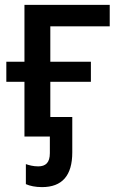

<svg xmlns="http://www.w3.org/2000/svg" viewBox="-20 -559 491 786"><path d="M151.9 207C234.4 207 275.9 159.7 275.9 64.9V-80.1H186V-224.1H352.1V-306.2H186V-451.2H429.2V-539.1H80.1V-306.2H5.9V-224.1H80.1V0H184.1V67.9C184.1 106.9 167 122.1 136.2 122.1C116.2 122.1 98.1 117.2 85.9 112.8V194.8C102.1 202.1 125 207 151.9 207Z"/></svg>

Font: Noto Reveo Sans
Style: Regular
Weight: 500
Designer: Monotype Design Team
Foundry: Monotype Imaging Inc.
Version: Version 2.007